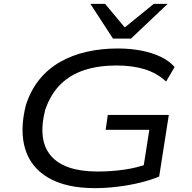

<svg xmlns="http://www.w3.org/2000/svg" viewBox="-20 -965 994 994"><path d="M472 9Q323 9 231.5 -44Q140 -97 110.5 -193.5Q81 -290 114 -421Q139 -498 184 -553.5Q229 -609 291.5 -644.5Q354 -680 429.5 -697Q505 -714 589 -714Q653 -714 709 -703.5Q765 -693 810 -672Q855 -651 884 -618L840 -543Q792 -587 729 -606.5Q666 -626 583 -626Q491 -626 418 -602.5Q345 -579 293.5 -528.5Q242 -478 214 -396Q174 -239 244 -158Q314 -77 486 -77Q554 -77 621.5 -86.5Q689 -96 748 -118L720 -82L753 -293H527L538 -370H854L804 -51Q764 -34 707.5 -20Q651 -6 589.5 1.5Q528 9 472 9ZM565 -765 448 -945H524L626 -823L776 -945H848L658 -765Z"/></svg>

Font: Nunito Sans 7pt Expanded
Style: Italic
Weight: 400
Width: 7
Italic angle: -9°
Designer: Vernon Adams
Foundry: Vernon Adams
Version: Version 3.101;gftools[0.9.27]